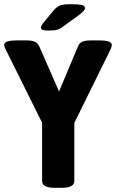

<svg xmlns="http://www.w3.org/2000/svg" viewBox="-26 -895 554 917"><path d="M235 2Q175 2 175 -31V-309L3 -655Q-6 -672 -6 -681Q-6 -702 55 -702H100Q124 -702 138.5 -696.5Q153 -691 161 -675L256 -458L347 -675Q354 -691 368.5 -696.5Q383 -702 408 -702H447Q508 -702 508 -681Q508 -672 500 -655L329 -308V-31Q329 2 269 2ZM207 -749Q185 -749 177.5 -752.5Q170 -756 170 -762Q170 -772 182 -787L230 -845Q245 -863 262 -869Q279 -875 311 -875Q346 -875 363 -871.5Q380 -868 380 -857Q380 -851 373.5 -843Q367 -835 351 -823L276 -769Q261 -757 247 -753Q233 -749 207 -749Z"/></svg>

Font: Asap Semi Condensed
Style: Bold
Weight: 700
Width: 4
Designer: Pablo Cosgaya
Foundry: Omnibus-Type
Version: Version 3.001; ttfautohint (v1.8.4.7-5d5b)